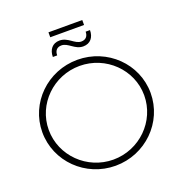

<svg xmlns="http://www.w3.org/2000/svg" viewBox="-160 -1065 1137 1206"><g transform="rotate(-20 408.0 -462.0)"><path d="M297 -928V-895H523V-928ZM547 -852H518C518 -822 502 -803 472 -803C428 -803 401 -856 344 -856C296 -856 270 -821 270 -773H299C299 -804 315 -823 345 -823C390 -823 417 -770 473 -770C521 -770 547 -804 547 -852ZM408 -704C208 -704 46 -546 46 -351C46 -155 208 4 408 4C608 4 770 -155 770 -351C770 -546 608 -704 408 -704ZM408 -663C583 -663 727 -523 727 -351C727 -178 583 -37 408 -37C233 -37 89 -178 89 -351C89 -523 233 -663 408 -663Z"/></g></svg>

Font: Montserrat arm ExtraLight
Style: Regular
Weight: 275
Designer: Julieta Ulanovsky
Foundry: Julieta Ulanovsky
Version: Version 6.000;PS 006.000;hotconv 1.0.88;makeotf.lib2.5.64775